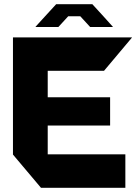

<svg xmlns="http://www.w3.org/2000/svg" viewBox="-20 -897 650 917"><path d="M175.8 0 41.9 -158.8V-159.8H578.7V0ZM41.9 -159.8V-718.5H207.9V-159.8ZM207.9 -297.4V-432.6H505.9V-297.4ZM207.9 -558.7V-718.5H610.2V-717.5L476.7 -558.7ZM195.3 -819.2 248.3 -877H421L473.9 -819.2ZM150.1 -768V-769.7L195.3 -819.2H305.7L258.7 -768ZM410.6 -768 363.5 -819.2H473.9L519.1 -769V-768Z"/></svg>

Font: Foldit Thin
Style: Regular
Weight: 100
Designer: Sophia Tai
Foundry: Sophia Tai
Version: Version 1.003